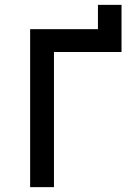

<svg xmlns="http://www.w3.org/2000/svg" viewBox="-20 -770 570 790"><path d="M383 -750V-650H104V0H202V-556H480V-750Z"/></svg>

Font: Grotesk 02 Mince
Style: Bold
Weight: 400
Designer: Frank Adebiaye, contributions by Jérémy Landes, Ariel Martín Pérez
Foundry: Velvetyne Type Foundry
Version: Version 3.000;Glyphs 3.1.2 (3150)